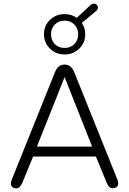

<svg xmlns="http://www.w3.org/2000/svg" viewBox="-20 -1033 713 1061"><path d="M40 -19Q40 -27 45 -40L284 -635Q294 -658 307 -667Q320 -676 337 -676Q354 -676 367 -667Q380 -658 390 -635L629 -40Q633 -28 633 -21Q633 7 602 7Q582 7 570 -22L510 -168H163L103 -22Q89 8 70 8Q57 8 48.5 1Q40 -6 40 -19ZM184 -223H489L337 -607ZM223 -844Q223 -891 256 -923Q289 -955 337 -955Q376 -955 404 -934L480 -1005Q488 -1013 498 -1013Q508 -1013 514.5 -1006.5Q521 -1000 521 -991Q521 -981 512 -973L432 -906Q451 -880 451 -844Q451 -797 418 -764.5Q385 -732 337 -732Q289 -732 256 -764.5Q223 -797 223 -844ZM412 -844Q412 -876 391 -897.5Q370 -919 337 -919Q304 -919 283 -897.5Q262 -876 262 -844Q262 -811 283 -789.5Q304 -768 337 -768Q370 -768 391 -789.5Q412 -811 412 -844Z"/></svg>

Font: SN Pro Light
Style: Regular
Weight: 300
Designer: Tobias Whetton
Foundry: Supernotes
Version: Version 1.002